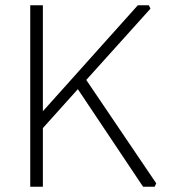

<svg xmlns="http://www.w3.org/2000/svg" viewBox="-20 -710 645 730"><path d="M95 0V-690H143V-287L504 -690H546L552 -677L308 -406L574 -13L568 0H524L276 -371L143 -223V0Z"/></svg>

Font: Oxanium ExtraLight
Style: Regular
Weight: 200
Designer: Severin Meyer
Version: Version 2.000